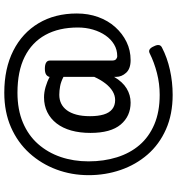

<svg xmlns="http://www.w3.org/2000/svg" viewBox="16 -714 845 918"><g transform="rotate(-90 439.0 -255.5)"><path d="M262 -246Q262 -297 273.5 -338Q285 -379 307.5 -408Q330 -437 361.5 -452.5Q393 -468 432 -468Q456 -468 482 -460.5Q508 -453 530 -441V-443Q533 -453 542 -458.5Q551 -464 569 -464Q588 -464 598 -458Q608 -452 608 -440V-143Q608 -129 614.5 -123.5Q621 -118 629 -118Q660 -118 685 -133Q710 -148 728 -174Q746 -200 756 -234Q766 -268 766 -306Q766 -397 730.5 -461.5Q695 -526 626 -560.5Q557 -595 454 -595Q373 -595 311.5 -569Q250 -543 209 -496.5Q168 -450 147 -388.5Q126 -327 126 -255Q126 -182 145.5 -119.5Q165 -57 204 -11.5Q243 34 303 59.5Q363 85 444 85Q497 85 548 72Q599 59 643 37Q663 27 676 57Q691 86 670 96Q622 121 563.5 134Q505 147 444 147Q351 147 279 115Q207 83 158.5 27Q110 -29 85 -101.5Q60 -174 60 -255Q60 -336 87 -408.5Q114 -481 165 -537.5Q216 -594 289 -626Q362 -658 454 -658Q570 -658 655 -615Q740 -572 786.5 -494Q833 -416 833 -311Q833 -256 816 -209Q799 -162 768 -127.5Q737 -93 697 -73.5Q657 -54 610 -54Q569 -54 549.5 -75.5Q530 -97 530 -123Q530 -125 530 -128Q530 -131 530 -133Q506 -92 474.5 -73Q443 -54 407 -54Q342 -54 302 -101.5Q262 -149 262 -246ZM342 -248Q342 -210 350 -183Q358 -156 375.5 -142Q393 -128 419 -128Q441 -128 461 -140Q481 -152 498.5 -174.5Q516 -197 530 -228V-375Q507 -387 485.5 -391Q464 -395 444 -395Q421 -395 402.5 -386Q384 -377 370.5 -359Q357 -341 349.5 -313.5Q342 -286 342 -248Z"/></g></svg>

Font: Playwrite IT Moderna
Style: Regular
Weight: 400
Designer: Veronika Burian, José Scaglione
Foundry: TypeTogether
Version: Version 1.002